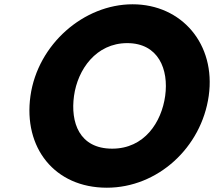

<svg xmlns="http://www.w3.org/2000/svg" viewBox="-20 -860 999 895"><path d="M122 -413C88 -172 234 15 478 15C715 15 919 -172 953 -413C987 -654 827 -840 598 -840C371 -840 156 -654 122 -413ZM325 -413C342 -536 428 -659 573 -659C719 -659 767 -536 750 -413C733 -290 653 -167 503 -167C349 -167 308 -290 325 -413Z"/></svg>

Font: Hussar Przerywany
Style: Obl
Weight: 400
Foundry: Cannot Into Space Fonts
Version: Version 0.982